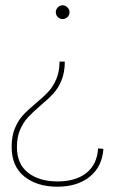

<svg xmlns="http://www.w3.org/2000/svg" viewBox="-20 -543 435 726"><path d="M197 163Q120 163 72 124.5Q24 86 24 12Q24 -29 36.5 -58.5Q49 -88 67 -107.5Q85 -127 116 -153Q146 -178 163.5 -197Q181 -216 193 -244Q205 -272 205 -310H225Q225 -269 212.5 -239Q200 -209 181.5 -189Q163 -169 132 -143Q102 -117 85 -98.5Q68 -80 56 -52.5Q44 -25 44 13Q44 77 86 110Q128 143 198 143Q266 143 306.5 111Q347 79 351 18L371 20Q366 88 319 125.5Q272 163 197 163ZM191 -497Q191 -507 198.5 -515Q206 -523 217 -523Q227 -523 235 -515Q243 -507 243 -497Q243 -486 235 -478.5Q227 -471 217 -471Q206 -471 198.5 -478.5Q191 -486 191 -497Z"/></svg>

Font: Montserrat-Arabic Thin
Style: Regular
Weight: 250
Designer: Mohamed Gaber
Foundry: Kief Type Foundry
Version: Version 5.008